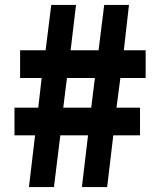

<svg xmlns="http://www.w3.org/2000/svg" viewBox="-20 -763 649 783"><path d="M98 0H200L226 -211H339L314 0H417L442 -211H551V-324H455L471 -445H574V-558H485L506 -743H405L382 -558H268L290 -743H189L166 -558H62V-445H150L136 -324H39V-211H123ZM238 -324 253 -445H367L352 -324Z"/></svg>

Font: Noto Sans CJK JP Black
Style: Regular
Weight: 900
Designer: Ryoko NISHIZUKA (kana & ideographs); Paul D. Hunt (Latin, Greek & Cyrillic); Wenlong ZHANG (bopomofo); Sandoll Communica
Foundry: Adobe Systems Incorporated
Version: Version 1.004;PS 1.004;hotconv 1.0.82;makeotf.lib2.5.63406